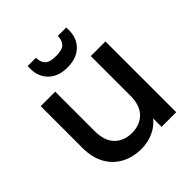

<svg xmlns="http://www.w3.org/2000/svg" viewBox="-204 -904 1057 1057"><g transform="rotate(-45 324.5 -375.0)"><path d="M183 -244Q183 -168 221 -129.5Q259 -91 321 -91Q384 -91 422 -129.5Q460 -168 460 -244V-551H574V0H460V-66Q433 -31 389.5 -11.5Q346 8 297 8Q233 8 181.5 -18.5Q130 -45 100 -97.5Q70 -150 70 -227V-551H183ZM476 -736Q476 -674 436 -635.5Q396 -597 325 -597Q255 -597 215 -636Q175 -675 175 -737V-758H240Q240 -724 258 -705Q276 -686 325 -686Q374 -686 392 -705Q410 -724 410 -758H476Z"/></g></svg>

Font: Poppins Medium
Style: Regular
Weight: 500
Designer: Ninad Kale (Devanagari), Jonny Pinhorn (Latin)
Version: Version 5.002